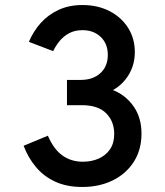

<svg xmlns="http://www.w3.org/2000/svg" viewBox="-20 -732 656 764"><path d="M307.5 12Q246 12 200.5 -8.8Q155 -29.5 123.5 -66.8Q92 -104 74 -152L170.5 -192Q194 -137.5 228.8 -113Q263.5 -88.5 309.5 -88.5Q344.5 -88.5 372.8 -101Q401 -113.5 417.8 -138Q434.5 -162.5 434.5 -199Q434.5 -249 402.5 -281.2Q370.5 -313.5 305.5 -313.5H246.5V-414H301Q350 -414 379.5 -441Q409 -468 409 -513.5Q409 -558 380.8 -585Q352.5 -612 308.5 -612Q277.5 -612 255 -599.8Q232.5 -587.5 217 -568.5Q201.5 -549.5 191.5 -528.5L95 -565.5Q112 -606.5 141.5 -639.8Q171 -673 212.8 -692.5Q254.5 -712 308 -712Q368.5 -712 415.5 -688Q462.5 -664 489.5 -621.5Q516.5 -579 516.5 -525Q516.5 -476 493.2 -436.2Q470 -396.5 429.5 -373.5Q479.5 -354 511.2 -309.2Q543 -264.5 543 -200.5Q543 -135.5 512.2 -87.8Q481.5 -40 428.2 -14Q375 12 307.5 12Z"/></svg>

Font: Overpass Mono SemiBold
Style: Regular
Weight: 600
Monospace: yes
Designer: Delve Withrington, Dave Bailey
Foundry: Delve Fonts LLC
Version: Version 4.000